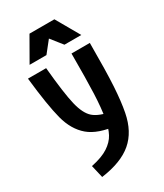

<svg xmlns="http://www.w3.org/2000/svg" viewBox="-205 -716 848 992"><g transform="rotate(-30 219.0 -220.5)"><path d="M99.6 194.3 82 119.1Q147.5 105.5 184.1 81.5Q220.7 57.6 237.8 25.4Q254.9 -6.8 263.7 -54.7Q274.4 -117.2 277.8 -199.7Q281.2 -282.2 281.2 -437.5H390.6Q390.6 -267.6 385.3 -180.2Q379.9 -92.8 368.2 -33.2Q348.6 68.4 284.7 123Q220.7 177.7 99.6 194.3ZM312.5 -74.2 301.8 2Q192.4 -8.8 138.2 -54.7Q84 -100.6 62 -184.1Q40 -267.6 21.5 -437.5H129.9Q144.5 -279.3 161.1 -210.4Q177.7 -141.6 210 -113.8Q242.2 -85.9 312.5 -74.2ZM144.5 -634.8H293L373 -495.1H272.5L185.5 -604.5H252L165 -495.1H64.5Z"/></g></svg>

Font: Sudo Var
Style: Regular
Weight: 400
Monospace: yes
Designer: Jens Kutilek
Foundry: Jens Kutilek
Version: Version 0.065;FEAKit 1.0